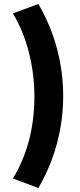

<svg xmlns="http://www.w3.org/2000/svg" viewBox="-20 -825 398 960"><path d="M172 115 44.5 67.5Q71 24.5 91.5 -24.2Q112 -73 125.5 -125.2Q139 -177.5 145.5 -232.2Q152 -287 152 -342Q152 -453.5 125 -561Q98 -668.5 44.5 -758L172 -805Q234.5 -697.5 265.2 -580.5Q296 -463.5 296 -344Q296 -265 282.2 -186.5Q268.5 -108 241 -32.2Q213.5 43.5 172 115Z"/></svg>

Font: Geologica Thin Roman
Style: Bold
Weight: 700
Version: Version 1.010;gftools[0.9.28]